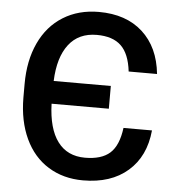

<svg xmlns="http://www.w3.org/2000/svg" viewBox="-52 -770 772 829"><g transform="rotate(5 334.0 -356.0)"><path d="M616.2 -231Q605.5 -117.7 532.2 -54Q459 9.8 337.9 9.8Q252.4 9.8 187.3 -30.5Q122.1 -70.8 86.7 -146.5Q51.3 -222.2 50.8 -323.2V-383.3Q50.8 -484.4 86.4 -561Q122.1 -637.7 188.7 -679.2Q255.4 -720.7 343.3 -720.7Q461.9 -720.7 533.4 -655.8Q605 -590.8 616.7 -475.6H493.7Q484.9 -551.8 448.7 -586.4Q412.6 -621.1 343.3 -621.1Q264.6 -621.1 221.7 -565.2Q178.7 -509.3 174.8 -406.7H422.4V-308.1H174.3Q177.7 -200.2 219.5 -144.3Q261.2 -88.4 337.9 -88.4Q409.7 -88.4 446.3 -121.3Q482.9 -154.3 492.7 -231Z"/></g></svg>

Font: Roboto Medium
Style: Regular
Weight: 500
Designer: Google
Version: Version 2.134; 2016; ttfautohint (v1.6)